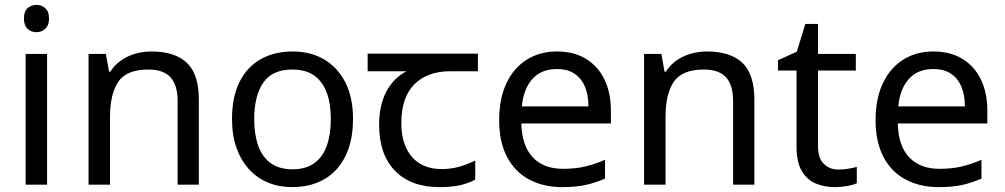

<svg xmlns="http://www.w3.org/2000/svg" viewBox="-20 -757 4118 787"><path d="M173 -536V0H85V-536ZM130 -737Q150 -737 165.5 -723.5Q181 -710 181 -681Q181 -653 165.5 -639Q150 -625 130 -625Q108 -625 93 -639Q78 -653 78 -681Q78 -710 93 -723.5Q108 -737 130 -737Z M601 -546Q697 -546 746 -499.5Q795 -453 795 -349V0H708V-343Q708 -408 679 -440Q650 -472 588 -472Q499 -472 465 -422Q431 -372 431 -278V0H343V-536H414L427 -463H432Q450 -491 476.5 -509.5Q503 -528 535 -537Q567 -546 601 -546Z M1427 -269Q1427 -202 1409.5 -150.5Q1392 -99 1359.5 -63Q1327 -27 1280.5 -8.5Q1234 10 1177 10Q1124 10 1079 -8.5Q1034 -27 1001 -63Q968 -99 949.5 -150.5Q931 -202 931 -269Q931 -358 961 -419.5Q991 -481 1047 -513.5Q1103 -546 1180 -546Q1253 -546 1308.5 -513.5Q1364 -481 1395.5 -419.5Q1427 -358 1427 -269ZM1022 -269Q1022 -206 1038.5 -159.5Q1055 -113 1090 -88Q1125 -63 1179 -63Q1233 -63 1268 -88Q1303 -113 1319.5 -159.5Q1336 -206 1336 -269Q1336 -333 1319 -378Q1302 -423 1267.5 -447.5Q1233 -472 1178 -472Q1096 -472 1059 -418Q1022 -364 1022 -269Z M1782 10Q1664 10 1599 -57Q1534 -124 1534 -245Q1534 -325 1563 -380.5Q1592 -436 1646 -465H1487V-537H1939V-465H1826Q1732 -465 1678.5 -411.5Q1625 -358 1625 -252Q1625 -165 1668 -114.5Q1711 -64 1791 -64Q1828 -64 1862 -73.5Q1896 -83 1928 -99V-21Q1899 -5 1864 2.5Q1829 10 1782 10Z M2263 -546Q2332 -546 2381.5 -516Q2431 -486 2457.5 -431.5Q2484 -377 2484 -304V-251H2117Q2119 -160 2163.5 -112.5Q2208 -65 2288 -65Q2339 -65 2378.5 -74.5Q2418 -84 2460 -102V-25Q2419 -7 2379 1.5Q2339 10 2284 10Q2208 10 2149.5 -21Q2091 -52 2058.5 -113.5Q2026 -175 2026 -264Q2026 -352 2055.5 -415Q2085 -478 2138.5 -512Q2192 -546 2263 -546ZM2262 -474Q2199 -474 2162.5 -433.5Q2126 -393 2119 -321H2392Q2392 -367 2378 -401Q2364 -435 2335.5 -454.5Q2307 -474 2262 -474Z M2878 -546Q2974 -546 3023 -499.5Q3072 -453 3072 -349V0H2985V-343Q2985 -408 2956 -440Q2927 -472 2865 -472Q2776 -472 2742 -422Q2708 -372 2708 -278V0H2620V-536H2691L2704 -463H2709Q2727 -491 2753.5 -509.5Q2780 -528 2812 -537Q2844 -546 2878 -546Z M3417 -62Q3437 -62 3458 -65.5Q3479 -69 3492 -73V-6Q3478 1 3452 5.5Q3426 10 3402 10Q3360 10 3324.5 -4.5Q3289 -19 3267 -55Q3245 -91 3245 -156V-468H3169V-510L3246 -545L3281 -659H3333V-536H3488V-468H3333V-158Q3333 -109 3356.5 -85.5Q3380 -62 3417 -62Z M3806 -546Q3875 -546 3924.5 -516Q3974 -486 4000.5 -431.5Q4027 -377 4027 -304V-251H3660Q3662 -160 3706.5 -112.5Q3751 -65 3831 -65Q3882 -65 3921.5 -74.5Q3961 -84 4003 -102V-25Q3962 -7 3922 1.5Q3882 10 3827 10Q3751 10 3692.5 -21Q3634 -52 3601.5 -113.5Q3569 -175 3569 -264Q3569 -352 3598.5 -415Q3628 -478 3681.5 -512Q3735 -546 3806 -546ZM3805 -474Q3742 -474 3705.5 -433.5Q3669 -393 3662 -321H3935Q3935 -367 3921 -401Q3907 -435 3878.5 -454.5Q3850 -474 3805 -474Z"/></svg>

Font: ugurmukhi85
Style: Book
Weight: 400
Designer: Jelle Bosma - Monotype Design Team
Foundry: Monotype Imaging Inc.
Version: Version 2.003